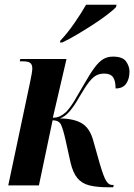

<svg xmlns="http://www.w3.org/2000/svg" viewBox="-20 -786 569 814"><path d="M438 8Q391 8 359 0Q327 -8 308 -31Q289 -54 279 -97L258 -192Q247 -241 238 -258.5Q229 -276 203 -276L145 0H15L107 -435Q112 -458 114.5 -473.5Q117 -489 117 -496Q117 -511 109 -518.5Q101 -526 75 -526H64L66 -536H262L204 -287Q222 -287 235 -293.5Q248 -300 261 -312Q278 -330 295.5 -359Q313 -388 337 -430Q362 -474 381 -499.5Q400 -525 418 -535.5Q436 -546 459 -546Q500 -546 514.5 -525.5Q529 -505 529 -482Q529 -452 515 -431.5Q501 -411 470 -411Q470 -444 459 -459Q448 -474 422 -474Q404 -474 389.5 -467Q375 -460 358.5 -439.5Q342 -419 317 -376Q297 -340 276.5 -315.5Q256 -291 234 -284Q295 -283 328 -262.5Q361 -242 375 -191L403 -92Q419 -37 430 -19.5Q441 -2 454 -2H462L460 8ZM236 -614Q264 -643 294 -686Q324 -729 345 -766H474L472 -756Q461 -744 435 -724Q409 -704 375 -682Q341 -660 306.5 -639.5Q272 -619 244 -606H234Z"/></svg>

Font: Noto Serif Display ExtraCondensed
Style: Bold Italic
Weight: 700
Width: 2
Italic angle: -12°
Designer: Monotype Design Team
Foundry: Monotype Imaging Inc.
Version: Version 2.009